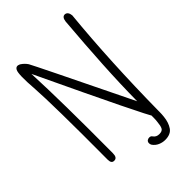

<svg xmlns="http://www.w3.org/2000/svg" viewBox="-249 -819 997 997"><g transform="rotate(-45 250.0 -320.0)"><path d="M459 -704Q444 -550 435.5 -383.5Q427 -217 425 -38Q406 -14 388 -36Q369 -57 94 -639Q99 -532 101 -384.5Q103 -237 102 -49Q102 -16 80 -16Q59 -15 59 -44Q60 -248 58 -380Q56 -512 52 -570Q43 -687 55 -708Q65 -727 87 -716Q98 -709 106 -701Q114 -693 120 -684Q126 -674 191.5 -540.5Q257 -407 382 -150Q383 -273 391 -412.5Q399 -552 412 -706Q416 -737 437 -735Q456 -732 459 -704ZM382 -68Q382 -77 388 -83.5Q394 -90 403 -90Q412 -90 418.5 -83.5Q425 -77 425 -68Q425 -48 425 -30Q425 -12 423 5Q419 44 401.5 69.5Q384 95 343 95Q324 95 305.5 87Q287 79 275 62Q270 54 271 45Q272 36 279 31Q287 26 296 27Q305 28 310 36Q321 52 343 52Q365 52 371.5 39Q378 26 380 1Q382 -13 382 -30.5Q382 -48 382 -68Z"/></g></svg>

Font: Yomogi
Style: Regular
Weight: 400
Designer: satsuyako
Foundry: satsuyako
Version: Version 3.100